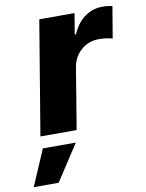

<svg xmlns="http://www.w3.org/2000/svg" viewBox="-165 -615 689 907"><g transform="rotate(-10 179.5 -161.5)"><path d="M-4.9 0 85.9 -545.9H254.9L238.3 -445.8H244.1Q268.1 -500.5 306.4 -526.9Q344.7 -553.2 389.2 -552.7Q401.4 -553.2 413.6 -551.5Q425.8 -549.8 437 -547.4L411.6 -396Q399.4 -400.4 379.9 -402.6Q360.4 -404.8 344.2 -404.8Q314 -404.8 287.1 -391.1Q260.3 -377.4 242.2 -353Q224.1 -328.6 217.8 -296.4L168.9 0ZM-77.6 230.5 -3.4 57.6H154.8L42 230.5Z"/></g></svg>

Font: Inter Tight ExtraBold
Style: Italic
Weight: 800
Italic angle: -9.39999°
Designer: Rasmus Andersson
Foundry: rsms
Version: Version 3.004